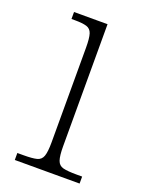

<svg xmlns="http://www.w3.org/2000/svg" viewBox="-109 -591 485 646"><g transform="rotate(20 133.0 -268.0)"><path d="M26 0V-25H48Q80 -25 95.5 -29Q111 -33 116.5 -48.5Q122 -64 122 -98V-437Q122 -471 117 -486.5Q112 -502 97.5 -506.5Q83 -511 55 -511H43V-536H163V-99Q163 -65 168.5 -49Q174 -33 190 -29Q206 -25 238 -25H258V0Z"/></g></svg>

Font: Noto Serif Tamil SemiCondensed ExtraLight
Style: Italic
Weight: 200
Width: 4
Italic angle: -12°
Designer: Indian Type Foundry, Tom Grace, and the Monotype Design Team
Foundry: Monotype Imaging Inc.
Version: Version 2.003; ttfautohint (v1.8.4.7-5d5b)